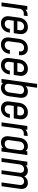

<svg xmlns="http://www.w3.org/2000/svg" viewBox="1604 -2394 802 4050"><g transform="rotate(90 2005.0 -369.0)"><path d="M297 -550C251 -550 212 -533 182 -502L188 -544H108L31 0H112L164 -378C172 -435 212 -470 266 -470H309L320 -550Z M551 -556C448 -556 368 -485 353 -379L324 -166C309 -59 369 12 471 12C575 12 656 -60 667 -166L668 -176H588L586 -162C580 -107 539 -68 482 -68C426 -68 396 -106 404 -162L417 -258H680L697 -379C713 -485 652 -556 551 -556ZM617 -382 610 -334H427L434 -382C442 -438 484 -476 539 -476C595 -476 625 -438 617 -382Z M1116 -176H1036L1034 -162C1028 -107 987 -68 930 -68C874 -68 844 -106 852 -162L882 -382C890 -438 932 -476 987 -476C1045 -476 1071 -437 1065 -382L1063 -369H1143L1144 -379C1155 -484 1103 -556 999 -556C896 -556 816 -485 801 -379L772 -166C757 -59 817 12 919 12C1023 12 1104 -60 1115 -166Z M1432 -556C1329 -556 1249 -485 1234 -379L1205 -166C1190 -59 1250 12 1352 12C1456 12 1537 -60 1548 -166L1549 -176H1469L1467 -162C1461 -107 1420 -68 1363 -68C1307 -68 1277 -106 1285 -162L1298 -258H1561L1578 -379C1594 -485 1533 -556 1432 -556ZM1498 -382 1491 -334H1308L1315 -382C1323 -438 1365 -476 1420 -476C1476 -476 1506 -438 1498 -382Z M1910 -556C1864 -556 1825 -539 1796 -509L1831 -750H1750L1645 0H1726L1731 -34C1751 -5 1785 12 1830 12C1916 12 1995 -45 2011 -162L2041 -382C2057 -499 1997 -556 1910 -556ZM1961 -382 1930 -162C1922 -106 1882 -68 1826 -68C1769 -68 1741 -105 1749 -161L1779 -382C1787 -438 1825 -476 1883 -476C1939 -476 1968 -438 1961 -382Z M2348 -556C2245 -556 2165 -485 2150 -379L2121 -166C2106 -59 2166 12 2268 12C2372 12 2453 -60 2464 -166L2465 -176H2385L2383 -162C2377 -107 2336 -68 2279 -68C2223 -68 2193 -106 2201 -162L2214 -258H2477L2494 -379C2510 -485 2449 -556 2348 -556ZM2414 -382 2407 -334H2224L2231 -382C2239 -438 2281 -476 2336 -476C2392 -476 2422 -438 2414 -382Z M2827 -550C2781 -550 2742 -533 2712 -502L2718 -544H2638L2561 0H2642L2694 -378C2702 -435 2742 -470 2796 -470H2839L2850 -550Z M3171 -544 3166 -509C3146 -539 3112 -556 3067 -556C2980 -556 2903 -499 2886 -382L2856 -162C2839 -45 2900 12 2987 12C3033 12 3071 -5 3100 -34L3095 0H3175L3251 -544ZM3148 -382 3118 -161C3110 -105 3071 -68 3013 -68C2958 -68 2928 -106 2936 -162L2967 -382C2975 -438 3015 -476 3071 -476C3128 -476 3156 -438 3148 -382Z M3837 -556C3777 -556 3730 -528 3701 -480C3683 -531 3637 -556 3581 -556C3534 -556 3495 -539 3466 -508L3471 -544H3391L3314 0H3395L3448 -382C3456 -438 3496 -476 3550 -476C3603 -476 3632 -438 3624 -382L3571 0H3651L3705 -382C3713 -438 3753 -476 3807 -476C3859 -476 3889 -438 3881 -382L3828 0H3908L3963 -393C3978 -501 3920 -556 3837 -556Z"/></g></svg>

Font: Mohave
Style: Italic
Weight: 400
Italic angle: -8°
Designer: Gumpita Rahayu
Foundry: Tokotype
Version: Version 2.002;PS 002.002;hotconv 1.0.88;makeotf.lib2.5.64775